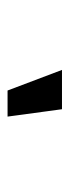

<svg xmlns="http://www.w3.org/2000/svg" viewBox="142 -881 184 508"><g transform="rotate(90 234.0 -627.0)"><path d="M165 -699H269L288.5 -555H219.5Z"/></g></svg>

Font: Urbanist SemiBold
Style: Italic
Weight: 600
Italic angle: -8°
Designer: Corey Hu
Foundry: Corey Hu
Version: Version 1.321; ttfautohint (v1.8.4.7-5d5b)